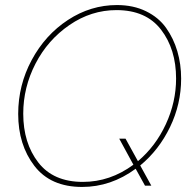

<svg xmlns="http://www.w3.org/2000/svg" viewBox="-20 -735 765 760"><path d="M697 -424Q697 -323 653 -232Q609 -141 535 -80L579 0H554L517 -67Q419 5 305 5Q180 5 116 -78.5Q52 -162 52 -284Q52 -398 105.5 -497.5Q159 -597 249 -656Q339 -715 443 -715Q508 -715 558 -690.5Q608 -666 637.5 -624.5Q667 -583 682 -532Q697 -481 697 -424ZM308 -15Q416 -15 508 -83L452 -186H477L526 -97Q596 -156 636.5 -243.5Q677 -331 677 -424Q677 -540 617.5 -617.5Q558 -695 441 -695Q341 -695 255 -636Q169 -577 120.5 -483Q72 -389 72 -285Q72 -169 131.5 -92Q191 -15 308 -15Z"/></svg>

Font: Raleway-v4020 Thin
Style: Italic
Weight: 250
Italic angle: -12°
Designer: Matt McInerney, Pablo Impallari, Rodrigo Fuenzalida
Foundry: Matt McInerney, Pablo Impallari, Rodrigo Fuenzalida
Version: Version 4.020;PS 004.020;hotconv 1.0.88;makeotf.lib2.5.64775